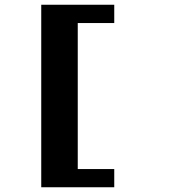

<svg xmlns="http://www.w3.org/2000/svg" viewBox="-20 -789 732 809"><path d="M153.8 0V-769H461.4V-691.9H307.6V-76.7H461.4V0Z"/></svg>

Font: Good Old DOS
Style: Regular
Weight: 400
Designer: Vasily Draigo
Foundry: Vasily Draigo
Version: 1.0